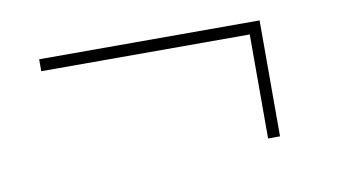

<svg xmlns="http://www.w3.org/2000/svg" viewBox="-39 -438 678 380"><g transform="rotate(-10 300.0 -248.5)"><path d="M474 -341H55V-365H498V-132H474Z"/></g></svg>

Font: Noto Sans Mono UI Thin
Style: Regular
Weight: 250
Monospace: yes
Designer: Monotype Design team
Foundry: Monotype Imaging Inc.
Version: Version 1.000